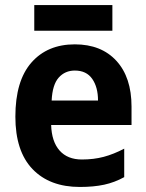

<svg xmlns="http://www.w3.org/2000/svg" viewBox="-20 -732 580 762"><path d="M277 -556Q382 -556 442 -490.5Q502 -425 502 -309V-236H183Q185 -170 216.5 -134.5Q248 -99 305 -99Q352 -99 391.5 -109.5Q431 -120 473 -142V-29Q435 -8 393.5 1Q352 10 297 10Q177 10 109 -61Q41 -132 41 -269Q41 -411 104.5 -483.5Q168 -556 277 -556ZM277 -452Q238 -452 213 -424Q188 -396 185 -333H369Q369 -386 346 -419Q323 -452 277 -452ZM426 -712V-610H116V-712Z"/></svg>

Font: Noto Sans Sinhala SemiCondensed
Style: Bold
Weight: 700
Width: 4
Designer: Jelle Bosma - Monotype Design Team
Foundry: Monotype Imaging Inc.
Version: Version 2.006; ttfautohint (v1.8.4.7-5d5b)